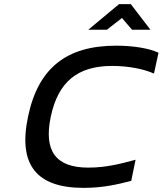

<svg xmlns="http://www.w3.org/2000/svg" viewBox="-20 -900 787 929"><path d="M725 -544 747 -645C700 -667 622 -679 542 -679C302 -679 165 -571 116 -337C66 -103 156 9 384 9C479 9 550 -8 615 -25L636 -127C568 -109 497 -89 407 -89C251 -89 190 -168 226 -337C262 -505 356 -581 523 -581C601 -581 677 -566 725 -544ZM407 -756H497L570 -813L619 -756H708L613 -880H556Z"/></svg>

Font: LT Wave Text Medium Italic
Style: Regular
Weight: 500
Designer: Daniel Lyons
Version: Version 2.5 (Glyphs App)